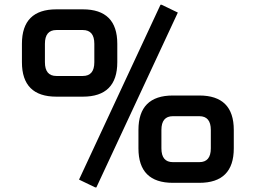

<svg xmlns="http://www.w3.org/2000/svg" viewBox="-20 -777 1087 816"><path d="M714.8 -87.9H827.1Q876 -87.9 876 -146.5V-224.6Q876 -283.2 827.1 -283.2H714.8Q666 -283.2 666 -224.6V-146.5Q666 -87.9 714.8 -87.9ZM714.8 0Q568.4 0 568.4 -146.5V-224.6Q568.4 -371.1 714.8 -371.1H827.1Q973.6 -371.1 973.6 -224.6V-146.5Q973.6 0 827.1 0ZM219.7 -454.1H332Q380.9 -454.1 380.9 -512.7V-590.8Q380.9 -649.4 332 -649.4H219.7Q170.9 -649.4 170.9 -590.8V-512.7Q170.9 -454.1 219.7 -454.1ZM219.7 -366.2Q73.2 -366.2 73.2 -512.7V-590.8Q73.2 -737.3 219.7 -737.3H332Q478.5 -737.3 478.5 -590.8V-512.7Q478.5 -366.2 332 -366.2ZM384.8 19.5 315.9 -13.7 662.1 -756.8H667L735.8 -723.6L389.6 19.5Z"/></svg>

Font: Nova Square
Style: Book
Weight: 400
Version: Version 2.000